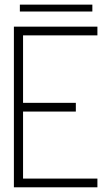

<svg xmlns="http://www.w3.org/2000/svg" viewBox="-20 -797 474 817"><path d="M64.5 -748V-777.3H373V-748ZM39.1 0V-683.6H394.5V-646.5H78.1V-359.4H302.7V-322.3H78.1V-37.1H394.5V0Z"/></svg>

Font: Post No Bills Colombo Light
Style: Regular
Weight: 300
Designer: Kosala Senevirathne, Siva Puranthara, Lasantha Premarathna, Tharique Azeez
Foundry: Mooniak
Version: Version 1.220 ; ttfautohint (v1.6)